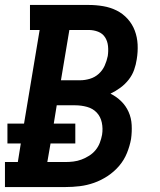

<svg xmlns="http://www.w3.org/2000/svg" viewBox="-24 -755 644 775"><path d="M-4 0V-101H48L60 -176H6V-256H73L136 -634H97V-735H334Q364 -735 393 -730Q422 -725 447 -712.5Q472 -700 491 -679Q510 -658 520 -631.5Q530 -605 531.5 -575.5Q533 -546 528 -516Q525 -495 517.5 -473.5Q510 -452 495.5 -433.5Q481 -415 462 -401Q443 -387 422 -377Q446 -365 465 -346.5Q484 -328 495 -303.5Q506 -279 507.5 -250.5Q509 -222 505 -194Q500 -166 488.5 -137.5Q477 -109 457 -85.5Q437 -62 410.5 -44.5Q384 -27 355.5 -17Q327 -7 298 -3.5Q269 0 240 0ZM222 -431H299Q319 -431 339 -437Q359 -443 374.5 -457Q390 -471 398.5 -490Q407 -509 411 -529Q414 -549 412 -569Q410 -589 400 -604.5Q390 -620 372 -627Q354 -634 334 -634H256ZM167 -101H240Q256 -101 272.5 -103Q289 -105 305 -111Q321 -117 336 -126.5Q351 -136 362 -149.5Q373 -163 379 -179Q385 -195 388 -211Q392 -236 387 -260Q382 -284 366.5 -300.5Q351 -317 327.5 -323.5Q304 -330 279 -330H205L193 -256H280V-176H180Z"/></svg>

Font: Iosevka Slab Extended Oblique
Style: Bold
Weight: 700
Width: 7
Italic angle: -9°
Monospace: yes
Designer: Belleve Invis
Foundry: Belleve Invis
Version: Version 11.1.1; ttfautohint (v1.8.3)